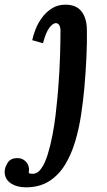

<svg xmlns="http://www.w3.org/2000/svg" viewBox="-127 -531 458 822"><path d="M153 -511Q200 -511 222.5 -481.5Q245 -452 245 -400Q246 -352 243 -286Q240 -220 234 -153Q229 -98 220 -38.5Q211 21 194.5 76Q178 131 151 175Q124 219 83 245Q42 271 -16 271Q-55 271 -81 253.5Q-107 236 -107 204Q-107 186 -94 165.5Q-81 145 -50 146Q-29 146 -14 163.5Q1 181 -4 210Q2 213 13 213Q34 213 50 190Q66 167 77.5 129.5Q89 92 97.5 48Q106 4 111 -38.5Q116 -81 119 -114.5Q122 -148 123 -163Q128 -226 130 -290.5Q132 -355 132 -400Q131 -432 111 -432Q99 -431 84.5 -412.5Q70 -394 57 -346L11 -359Q15 -379 25 -405Q35 -431 52.5 -455Q70 -479 95 -495Q120 -511 153 -511Z"/></svg>

Font: Lora SemiBold
Style: Italic
Weight: 600
Italic angle: -3°
Designer: Olga Karpushina, Alexei Vanyashin (Cyrillic)
Foundry: Cyreal
Version: Version 3.011; ttfautohint (v1.8.4.7-5d5b)